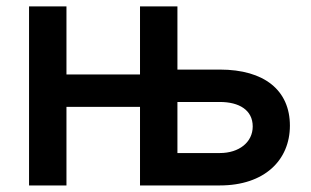

<svg xmlns="http://www.w3.org/2000/svg" viewBox="-20 -565 949 585"><path d="M68.5 0H182.5V-239.3H406.6V0H649.9C785.9 0 863.3 -77.1 863.3 -182.2C863.3 -289.4 785.9 -353 649.9 -353H520.6V-545.5H406.6V-338.1H182.5V-545.5H68.5ZM520.6 -98.7V-254.3H649.9C708.5 -254.3 750 -229.8 750 -179.7C750 -131.7 708.5 -98.7 649.9 -98.7Z"/></svg>

Font: Magic Ui Pro Semi Bold
Style: Regular
Weight: 600
Designer: Stefan Endress, Andreas Faust
Version: Version 1.000;FEAKit 1.0